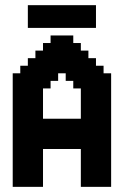

<svg xmlns="http://www.w3.org/2000/svg" viewBox="-20 -726 511 746"><path d="M29.4 -29.4H58.8V0H29.4ZM58.8 -29.4H88.2V0H58.8ZM88.2 -29.4H117.6V0H88.2ZM117.6 -29.4H147.1V0H117.6ZM117.6 -58.8H147.1V-29.4H117.6ZM117.6 -88.2H147.1V-58.8H117.6ZM117.6 -117.6H147.1V-88.2H117.6ZM117.6 -147.1H147.1V-117.6H117.6ZM88.2 -147.1H117.6V-117.6H88.2ZM58.8 -147.1H88.2V-117.6H58.8ZM58.8 -117.6H88.2V-88.2H58.8ZM58.8 -88.2H88.2V-58.8H58.8ZM29.4 -88.2H58.8V-58.8H29.4ZM29.4 -58.8H58.8V-29.4H29.4ZM58.8 -58.8H88.2V-29.4H58.8ZM88.2 -58.8H117.6V-29.4H88.2ZM88.2 -88.2H117.6V-58.8H88.2ZM88.2 -117.6H117.6V-88.2H88.2ZM29.4 -117.6H58.8V-88.2H29.4ZM29.4 -147.1H58.8V-117.6H29.4ZM29.4 -176.5H58.8V-147.1H29.4ZM29.4 -205.9H58.8V-176.5H29.4ZM29.4 -235.3H58.8V-205.9H29.4ZM29.4 -264.7H58.8V-235.3H29.4ZM29.4 -294.1H58.8V-264.7H29.4ZM29.4 -323.5H58.8V-294.1H29.4ZM29.4 -352.9H58.8V-323.5H29.4ZM29.4 -382.4H58.8V-352.9H29.4ZM29.4 -411.8H58.8V-382.4H29.4ZM58.8 -411.8H88.2V-382.4H58.8ZM88.2 -411.8H117.6V-382.4H88.2ZM88.2 -382.4H117.6V-352.9H88.2ZM117.6 -382.4H147.1V-352.9H117.6ZM117.6 -352.9H147.1V-323.5H117.6ZM117.6 -323.5H147.1V-294.1H117.6ZM117.6 -294.1H147.1V-264.7H117.6ZM117.6 -235.3H147.1V-205.9H117.6ZM117.6 -205.9H147.1V-176.5H117.6ZM117.6 -176.5H147.1V-147.1H117.6ZM88.2 -176.5H117.6V-147.1H88.2ZM88.2 -205.9H117.6V-176.5H88.2ZM88.2 -235.3H117.6V-205.9H88.2ZM88.2 -264.7H117.6V-235.3H88.2ZM88.2 -294.1H117.6V-264.7H88.2ZM88.2 -323.5H117.6V-294.1H88.2ZM88.2 -352.9H117.6V-323.5H88.2ZM58.8 -352.9H88.2V-323.5H58.8ZM58.8 -382.4H88.2V-352.9H58.8ZM58.8 -323.5H88.2V-294.1H58.8ZM58.8 -294.1H88.2V-264.7H58.8ZM58.8 -235.3H88.2V-205.9H58.8ZM58.8 -205.9H88.2V-176.5H58.8ZM58.8 -176.5H88.2V-147.1H58.8ZM58.8 -264.7H88.2V-235.3H58.8ZM117.6 -264.7H147.1V-235.3H117.6ZM147.1 -264.7H176.5V-235.3H147.1ZM205.9 -264.7H235.3V-235.3H205.9ZM235.3 -264.7H264.7V-235.3H235.3ZM264.7 -264.7H294.1V-235.3H264.7ZM294.1 -264.7H323.5V-235.3H294.1ZM323.5 -264.7H352.9V-235.3H323.5ZM352.9 -264.7H382.4V-235.3H352.9ZM352.9 -235.3H382.4V-205.9H352.9ZM352.9 -205.9H382.4V-176.5H352.9ZM352.9 -176.5H382.4V-147.1H352.9ZM323.5 -176.5H352.9V-147.1H323.5ZM294.1 -176.5H323.5V-147.1H294.1ZM264.7 -176.5H294.1V-147.1H264.7ZM235.3 -176.5H264.7V-147.1H235.3ZM205.9 -205.9H235.3V-176.5H205.9ZM176.5 -205.9H205.9V-176.5H176.5ZM147.1 -205.9H176.5V-176.5H147.1ZM147.1 -235.3H176.5V-205.9H147.1ZM176.5 -264.7H205.9V-235.3H176.5ZM176.5 -235.3H205.9V-205.9H176.5ZM147.1 -176.5H176.5V-147.1H147.1ZM176.5 -176.5H205.9V-147.1H176.5ZM205.9 -176.5H235.3V-147.1H205.9ZM264.7 -205.9H294.1V-176.5H264.7ZM264.7 -235.3H294.1V-205.9H264.7ZM235.3 -235.3H264.7V-205.9H235.3ZM205.9 -235.3H235.3V-205.9H205.9ZM235.3 -205.9H264.7V-176.5H235.3ZM294.1 -235.3H323.5V-205.9H294.1ZM323.5 -235.3H352.9V-205.9H323.5ZM323.5 -205.9H352.9V-176.5H323.5ZM294.1 -205.9H323.5V-176.5H294.1ZM323.5 -147.1H352.9V-117.6H323.5ZM323.5 -117.6H352.9V-88.2H323.5ZM323.5 -88.2H352.9V-58.8H323.5ZM323.5 -58.8H352.9V-29.4H323.5ZM352.9 -58.8H382.4V-29.4H352.9ZM352.9 -29.4H382.4V0H352.9ZM382.4 -29.4H411.8V0H382.4ZM323.5 -29.4H352.9V0H323.5ZM382.4 -205.9H411.8V-176.5H382.4ZM382.4 -235.3H411.8V-205.9H382.4ZM382.4 -264.7H411.8V-235.3H382.4ZM382.4 -294.1H411.8V-264.7H382.4ZM382.4 -411.8H411.8V-382.4H382.4ZM382.4 -382.4H411.8V-352.9H382.4ZM352.9 -382.4H382.4V-352.9H352.9ZM352.9 -352.9H382.4V-323.5H352.9ZM352.9 -323.5H382.4V-294.1H352.9ZM352.9 -294.1H382.4V-264.7H352.9ZM382.4 -323.5H411.8V-294.1H382.4ZM382.4 -352.9H411.8V-323.5H382.4ZM323.5 -382.4H352.9V-352.9H323.5ZM323.5 -352.9H352.9V-323.5H323.5ZM323.5 -323.5H352.9V-294.1H323.5ZM323.5 -294.1H352.9V-264.7H323.5ZM352.9 -147.1H382.4V-117.6H352.9ZM352.9 -117.6H382.4V-88.2H352.9ZM352.9 -88.2H382.4V-58.8H352.9ZM382.4 -88.2H411.8V-58.8H382.4ZM382.4 -117.6H411.8V-88.2H382.4ZM382.4 -147.1H411.8V-117.6H382.4ZM382.4 -176.5H411.8V-147.1H382.4ZM382.4 -58.8H411.8V-29.4H382.4ZM58.8 -441.2H88.2V-411.8H58.8ZM88.2 -441.2H117.6V-411.8H88.2ZM117.6 -441.2H147.1V-411.8H117.6ZM147.1 -441.2H176.5V-411.8H147.1ZM176.5 -441.2H205.9V-411.8H176.5ZM235.3 -441.2H264.7V-411.8H235.3ZM264.7 -441.2H294.1V-411.8H264.7ZM294.1 -441.2H323.5V-411.8H294.1ZM323.5 -441.2H352.9V-411.8H323.5ZM352.9 -441.2H382.4V-411.8H352.9ZM352.9 -411.8H382.4V-382.4H352.9ZM323.5 -411.8H352.9V-382.4H323.5ZM294.1 -411.8H323.5V-382.4H294.1ZM264.7 -411.8H294.1V-382.4H264.7ZM117.6 -411.8H147.1V-382.4H117.6ZM147.1 -411.8H176.5V-382.4H147.1ZM88.2 -470.6H117.6V-441.2H88.2ZM117.6 -470.6H147.1V-441.2H117.6ZM176.5 -470.6H205.9V-441.2H176.5ZM205.9 -470.6H235.3V-441.2H205.9ZM235.3 -470.6H264.7V-441.2H235.3ZM264.7 -470.6H294.1V-441.2H264.7ZM294.1 -470.6H323.5V-441.2H294.1ZM323.5 -470.6H352.9V-441.2H323.5ZM352.9 -470.6H382.4V-441.2H352.9ZM323.5 -500H352.9V-470.6H323.5ZM294.1 -500H323.5V-470.6H294.1ZM264.7 -500H294.1V-470.6H264.7ZM235.3 -500H264.7V-470.6H235.3ZM205.9 -500H235.3V-470.6H205.9ZM147.1 -470.6H176.5V-441.2H147.1ZM117.6 -500H147.1V-470.6H117.6ZM147.1 -500H176.5V-470.6H147.1ZM176.5 -500H205.9V-470.6H176.5ZM176.5 -529.4H205.9V-500H176.5ZM147.1 -529.4H176.5V-500H147.1ZM205.9 -529.4H235.3V-500H205.9ZM235.3 -529.4H264.7V-500H235.3ZM264.7 -529.4H294.1V-500H264.7ZM294.1 -529.4H323.5V-500H294.1ZM176.5 -558.8H205.9V-529.4H176.5ZM205.9 -558.8H235.3V-529.4H205.9ZM235.3 -558.8H264.7V-529.4H235.3ZM264.7 -558.8H294.1V-529.4H264.7ZM205.9 -588.2H235.3V-558.8H205.9ZM235.3 -588.2H264.7V-558.8H235.3ZM382.4 -441.2H411.8V-411.8H382.4ZM29.4 -441.2H58.8V-411.8H29.4ZM58.8 -470.6H88.2V-441.2H58.8ZM88.2 -500H117.6V-470.6H88.2ZM117.6 -529.4H147.1V-500H117.6ZM147.1 -558.8H176.5V-529.4H147.1ZM176.5 -588.2H205.9V-558.8H176.5ZM294.1 -382.4H323.5V-352.9H294.1ZM294.1 -352.9H323.5V-323.5H294.1ZM294.1 -323.5H323.5V-294.1H294.1ZM294.1 -294.1H323.5V-264.7H294.1ZM294.1 -147.1H323.5V-117.6H294.1ZM294.1 -117.6H323.5V-88.2H294.1ZM294.1 -88.2H323.5V-58.8H294.1ZM294.1 -58.8H323.5V-29.4H294.1ZM294.1 -29.4H323.5V0H294.1ZM235.3 -676.5H264.7V-647.1H235.3ZM205.9 -647.1H235.3V-617.6H205.9ZM205.9 -705.9H235.3V-676.5H205.9ZM176.5 -676.5H205.9V-647.1H176.5ZM205.9 -676.5H235.3V-647.1H205.9ZM235.3 -705.9H264.7V-676.5H235.3ZM176.5 -705.9H205.9V-676.5H176.5ZM176.5 -647.1H205.9V-617.6H176.5ZM235.3 -647.1H264.7V-617.6H235.3ZM264.7 -705.9H294.1V-676.5H264.7ZM294.1 -705.9H323.5V-676.5H294.1ZM294.1 -676.5H323.5V-647.1H294.1ZM294.1 -647.1H323.5V-617.6H294.1ZM264.7 -647.1H294.1V-617.6H264.7ZM264.7 -676.5H294.1V-647.1H264.7ZM323.5 -705.9H352.9V-676.5H323.5ZM323.5 -676.5H352.9V-647.1H323.5ZM323.5 -647.1H352.9V-617.6H323.5ZM147.1 -705.9H176.5V-676.5H147.1ZM147.1 -676.5H176.5V-647.1H147.1ZM147.1 -647.1H176.5V-617.6H147.1ZM117.6 -647.1H147.1V-617.6H117.6ZM117.6 -676.5H147.1V-647.1H117.6ZM117.6 -705.9H147.1V-676.5H117.6ZM88.2 -705.9H117.6V-676.5H88.2ZM88.2 -676.5H117.6V-647.1H88.2ZM88.2 -647.1H117.6V-617.6H88.2Z"/></svg>

Font: Jersey 20
Style: Regular
Weight: 400
Designer: Sarah Cadigan-Fried
Version: Version 1.000; ttfautohint (v1.8.4.7-5d5b)